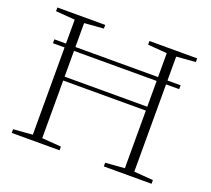

<svg xmlns="http://www.w3.org/2000/svg" viewBox="-114 -808 1046 954"><g transform="rotate(20 408.5 -331.5)"><path d="M35.2 0V-19.5L136.7 -27.3V-488.8H75.2V-509.3H136.7V-635.7L35.2 -643.6V-663.1H288.1V-643.6L186.5 -635.7V-509.3H623.5V-635.7L522 -643.6V-663.1H774.4V-643.6L673.3 -635.7V-509.3H742.7V-488.8H673.3V-27.3L774.4 -19.5V0H522V-19.5L623.5 -27.3V-332H186.5V-27.3L288.1 -19.5V0ZM186.5 -352.5H623.5V-488.8H186.5Z"/></g></svg>

Font: Elstob ExtraLight
Style: Regular
Weight: 200
Designer: Peter S. Baker
Version: Version 1.015